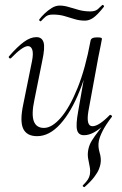

<svg xmlns="http://www.w3.org/2000/svg" viewBox="-20 -548 503 791"><path d="M149 -461Q147 -459 143.5 -462Q140 -465 142 -468Q150 -479 163.5 -492Q177 -505 193 -515Q209 -525 226 -525Q244 -525 263.5 -519Q283 -513 305 -507Q327 -501 352 -501Q372 -501 382 -509.5Q392 -518 401 -527Q403 -529 406.5 -526Q410 -523 408 -520Q381 -486 364 -474.5Q347 -463 330 -463Q307 -463 286.5 -469.5Q266 -476 245 -482Q224 -488 198 -488Q178 -488 168 -479.5Q158 -471 149 -461ZM133 13Q90 13 75.5 -18Q61 -49 76 -119L112 -297Q118 -328 113 -343Q108 -358 95 -358Q84 -358 66 -345Q48 -332 26 -309Q22 -305 18 -309Q14 -313 18 -317Q51 -355 78 -375Q105 -395 130 -395Q153 -395 159.5 -373.5Q166 -352 154 -297L122 -138Q109 -78 119 -49.5Q129 -21 161 -21Q194 -21 230.5 -63Q267 -105 299.5 -185.5Q332 -266 353 -380L364 -379Q344 -263 308.5 -174.5Q273 -86 228 -36.5Q183 13 133 13ZM329 222Q327 224 323 221Q319 218 322 215Q336 201 342 191.5Q348 182 350 172Q353 155 349.5 138.5Q346 122 343 104.5Q340 87 344 67Q348 48 358.5 31Q369 14 386.5 -8.5Q404 -31 427 -65L412 -36Q388 -14 367 -2.5Q346 9 326 9Q303 9 297.5 -12.5Q292 -34 302 -89L353 -380Q355 -394 379 -394Q392 -394 396 -392.5Q400 -391 400 -388Q400 -385 395 -361.5Q390 -338 385 -312L344 -89Q334 -28 361 -28Q387 -28 432 -74Q434 -76 438.5 -73Q443 -70 441 -67Q415 -33 402.5 -8Q390 17 387 34Q383 56 390.5 81Q398 106 394 127Q393 135 387.5 149Q382 163 368 181.5Q354 200 329 222Z"/></svg>

Font: Cormorant Light
Style: Italic
Weight: 300
Italic angle: -10°
Designer: Christian Thalmann (Catharsis Fonts)
Foundry: Catharsis Fonts
Version: Version 4.000